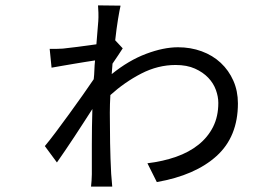

<svg xmlns="http://www.w3.org/2000/svg" viewBox="-20 -663 1040 715"><path d="M437 -483Q430 -472 420 -457Q410 -442 399 -426L396 -387Q459 -438 524 -462.5Q589 -487 643 -487Q690 -487 731 -472Q772 -457 802 -429Q832 -401 849 -362.5Q866 -324 866 -278Q866 -154 786.5 -82Q707 -10 564 15L529 -55Q587 -62 635.5 -79Q684 -96 719 -124Q754 -152 773.5 -190.5Q793 -229 793 -280Q793 -303 784 -328Q775 -353 755.5 -373.5Q736 -394 706 -407.5Q676 -421 634 -421Q568 -421 506 -389Q444 -357 391 -309Q390 -292 389.5 -275.5Q389 -259 389 -243Q389 -188 390 -130.5Q391 -73 394 -16Q395 -5 396 8Q397 21 398 32H319Q320 24 321 9.5Q322 -5 322 -14Q322 -57 322 -123.5Q322 -190 324 -257Q309 -234 292 -207.5Q275 -181 257.5 -154.5Q240 -128 223 -103Q206 -78 192 -58L147 -119Q163 -138 187.5 -170.5Q212 -203 238 -239Q264 -275 288.5 -309.5Q313 -344 329 -368Q331 -385 331.5 -402.5Q332 -420 334 -438Q319 -436 298.5 -432.5Q278 -429 256 -425.5Q234 -422 212 -418Q190 -414 172 -411L165 -481Q179 -481 190 -481Q201 -481 214 -482Q234 -484 269 -488.5Q304 -493 339 -498Q341 -525 343 -547.5Q345 -570 346 -584Q347 -597 346.5 -616Q346 -635 345 -643L429 -642Q425 -625 419.5 -591.5Q414 -558 409 -513Z"/></svg>

Font: SpoqaHanSans-Regular
Style: Regular
Weight: 400
Designer: [Spoqa Han Sans] Dong-huui Kim \uAE40 \uB3D9 \uD718  Younghwa Kang \uAC15 \uC601 \uD654  [Noto Sans] Ryoko NISHIZUKA \u8
Foundry: Spoqa (http://www.spoqa-han-sans.com)
Version: Version 2.000